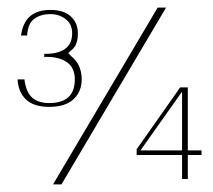

<svg xmlns="http://www.w3.org/2000/svg" viewBox="-20 -462 558 503"><path d="M472 -56V7H457V-56H338V-71L452 -233H472V-68H508V-56ZM141 21H119L393 -442H415ZM96 -312V-321H101Q132 -321 150.5 -334Q169 -347 169 -375Q169 -399 152 -412Q135 -425 112 -425Q86 -425 69.5 -412.5Q53 -400 51 -369H35Q40 -404 59.5 -420Q79 -436 112 -436Q147 -436 165.5 -419Q184 -402 184 -375Q184 -362 182 -355Q180 -348 178 -343Q174 -337 171 -334Q169 -332 166.5 -330Q164 -328 159 -323Q165 -316 168 -313.5Q171 -311 173 -309Q194 -288 194 -254Q194 -222 172.5 -202Q151 -182 109 -182Q69 -182 48.5 -201Q28 -220 26 -254H44Q48 -221 64 -206.5Q80 -192 109 -192Q176 -192 176 -254Q176 -284 156 -298.5Q136 -313 102 -313Q98 -313 96 -312ZM457 -222 348 -68H457Z"/></svg>

Font: Chathura Light
Style: Regular
Weight: 300
Designer: Appaji Ambarisha Darbha
Foundry: Aditya Fonts
Version: Version 1.002 2016